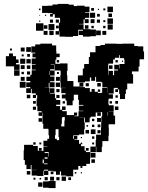

<svg xmlns="http://www.w3.org/2000/svg" viewBox="-20 -944 756 981"><path d="M137 -80H115V-102H136H107V-126H101V-176H103V-204H149V-198H173V-174H179V-188H193V-174H179V-173H202V-195H222V-197H202V-225H222V-235H231V-253H228V-282H227V-286H201V-312H197V-350V-368H195V-352H177V-370H193V-376H171V-402H167V-440H170V-458H164V-443H148V-459H163V-467H142V-490H138V-469H114V-493H135V-499H114V-523H135V-530H115V-552H135V-562H142V-585H163V-588H143V-614H162V-617H142V-645H162V-651H146V-671H160V-675H140V-707H160V-717H186V-721H246V-712H267V-683H268V-670H285V-652H268V-639H263V-618H287V-620H325V-582H322V-559H324V-530H355V-502H386V-521H406V-501H387V-499H414V-494H439V-475H448V-489H464V-475H480V-469H497V-470H502V-495H528V-498H503V-523H498V-526H471V-551H449H466V-531H446V-548H439V-528H414V-523H378V-559H403V-594H410V-617H434V-653H440V-677H468V-709H493V-714H516V-721H576V-719H577V-720H606V-721H666V-709H684V-707H712V-681H716V-641H693V-604H688V-579H654V-565H660V-517H630V-487H623V-464H589V-487H583V-474H569V-488H582V-495H564V-493H561V-466H535V-462H557V-440H535V-432H534V-411H536V-406H561V-376H536V-375H560V-353H568V-309H535V-291H536V-251H534V-223H503V-194H500V-167H472V-194H470V-167H442V-195H469V-228H471V-256H496V-291H497V-320H498V-349H502V-371H496H478V-370H495V-352H477V-369H469V-348H444V-343H410V-318H413V-284H410V-257H384V-253H356V-251H353V-235H357V-250H375V-232H360V-229H384V-209H392V-215H400V-207H394V-197H412V-174H419V-188H433V-174H419V-167H442V-135H421H440V-107H421V-96H380V-77H354V-43H318V-47H292V-68H286V-51H266V-68H253V-54H239V-68H253V-71H227V-50H205V-72H202V-45H170V-72V-47H142V-75H167V-76H141V-101H137ZM138 -679H114V-703H138ZM106 -681H86V-701H106ZM41 -686H31V-696H41ZM80 -587H52V-605H10V-657H26V-671H46V-657H62V-640H75V-622H62V-615H80ZM133 -654H119V-668H133ZM101 -656H91V-666H101ZM533 -584V-560H557H563V-584H583V-589H564V-613H588V-594H590V-617H616V-639H614V-647H592V-662H588V-649H567V-640H558V-619H534V-613H533ZM109 -618H83V-644H109ZM137 -620H115V-642H137ZM282 -625H270V-637H282ZM582 -625H570V-637H582ZM609 -628H603V-634H609ZM257 -590H236V-584H259V-614H239V-612H257ZM106 -591H86V-611H106ZM555 -592H537V-610H555ZM135 -592H117V-610H135ZM80 -557H52V-585H80ZM315 -382H298V-376H321V-356H358V-369H374V-353H361V-350H381V-376H406V-378H383V-404H406V-408H383V-434H379V-460H357V-430H351V-406H321V-430H315V-441H296V-461H315V-468H293V-494H316V-495H290V-523H288V-559H290V-582H287V-584H259V-558H236V-553H258V-529H236V-524H259V-498H233V-521H229V-498H209V-497H232V-471H234V-493H258V-469H236V-466H261V-442H267V-433H288V-409H267V-402H287V-383H297V-400H315ZM557 -560H535V-582H557ZM233 -561V-581H231V-561ZM134 -563H118V-579H134ZM102 -565H90V-577H102ZM281 -566H271V-576H281ZM286 -531H266V-551H286ZM106 -531H86V-551H106ZM111 -496H81V-526H111ZM287 -500H265V-522H287ZM495 -502H477V-520H495ZM434 -503H418V-519H434ZM531 -470V-493H530V-470ZM284 -473H268V-489H284ZM492 -475H480V-487H492ZM619 -438H593V-464H619ZM135 -442H117V-460H135ZM284 -443H268V-459H284ZM582 -445H570V-457H582ZM163 -414H149V-428H163ZM583 -414H569V-428H583ZM552 -415H540V-427H552ZM312 -415H300V-427H312ZM585 -382H567V-400H585ZM164 -383H148V-399H164ZM532 -353V-371H530V-353ZM385 -345H408V-346H385ZM296 -311H293V-298H309V-328H311V-346H298V-339H296ZM438 -319H414V-343H438ZM496 -321H476V-341H496ZM195 -322H177V-340H195ZM462 -325H450V-337H462ZM493 -294H479V-308H493ZM462 -295H450V-307H462ZM430 -297H422V-305H430ZM264 -253H261V-235H270V-228H282V-244H279V-284H265V-282H264ZM468 -259H444V-283H468ZM435 -262H417V-280H435ZM494 -263H478V-279H494ZM462 -235H450V-247H462ZM399 -238H393V-244H399ZM162 -205H150V-217H162ZM461 -206H451V-216H461ZM191 -206H181V-216H191ZM230 -168V-187V-168ZM227 -162V-144H229V-167H208V-162ZM468 -139H444V-163H468ZM208 -133H223V-140H208ZM465 -112H447V-130H465ZM198 -110H204V-129H198ZM205 -105H223V-109H205ZM401 -86H391V-96H401ZM205 -72H226V-77H205ZM135 -52H117V-70H135ZM370 -57H362V-65H370ZM399 -58H393V-64H399ZM317 -20H295V-42H317ZM256 -21H236V-41H256ZM224 -23H208V-39H224ZM284 -23H268V-39H284ZM343 -24H329V-38H343ZM161 -26H151V-36H161ZM190 -27H182V-35H190ZM264 17H228V15H200V-17H228V-19H264ZM197 10H175V-12H197ZM282 -767H264V-785H281V-828H287V-849H286V-868V-853H260V-871H250V-859H236V-873H248V-877H224V-878H195V-914H224V-915H248V-921H275V-924H331V-920H357V-913H374V-915H412V-910H437V-882H414V-879H436V-853H414V-846H433V-826H413V-845H407V-822H385V-820H407V-795H442V-793H470V-759H442V-757H404V-765H382V-787H404V-792H380V-789H379V-760H353V-756H313V-757H284V-784H282ZM557 -882H529V-910H557ZM460 -889H446V-903H460ZM518 -891H508V-901H518ZM187 -892H179V-900H187ZM486 -893H480V-899H486ZM466 -853H440V-879H466ZM552 -857H534V-875H552ZM490 -859H476V-873H490ZM216 -863H210V-869H216ZM185 -864H181V-868H185ZM557 -822H529V-850H557ZM463 -826H443V-846H463ZM251 -828H235V-844H251ZM491 -828H475V-844H491ZM281 -828H265V-844H281ZM518 -831H508V-841H518ZM186 -833H180V-839H186ZM202 -787H164V-825H202ZM258 -791H228V-821H258ZM556 -793H530V-819H556ZM222 -797H204V-815H222ZM432 -797H414V-815H432ZM280 -799H266V-813H280ZM519 -800H507V-812H519ZM459 -800H447V-812H459ZM495 -764H471V-788H495ZM254 -765H232V-787H254ZM523 -766H503V-786H523ZM223 -766H203V-786H223Z"/></svg>

Font: Rubik Storm
Style: Regular
Weight: 400
Designer: Hubert and Fischer, NaN
Foundry: Hubert and Fischer, NaN
Version: Version 2.201